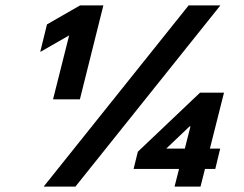

<svg xmlns="http://www.w3.org/2000/svg" viewBox="-20 -695 907 715"><path d="M177.5 -325 237.5 -563.3 131.7 -502.5H130L155 -604.2L278.3 -675H365L277.5 -325ZM142.5 0 682.5 -675H800.8L260.8 0ZM630 0 646.7 -65.8H477.5L493.3 -130L725 -350H814.2L761.7 -141.7H800L781.7 -65.8H743.3L726.7 0ZM599.2 -141.7H668.3L689.2 -224.2H685.8Z"/></svg>

Font: Funnel Sans ExtraBold
Style: Italic
Weight: 800
Italic angle: -14.036°
Version: Version 1.000; Beta; Release 5; Build 24; ttfautohint (v1.8.